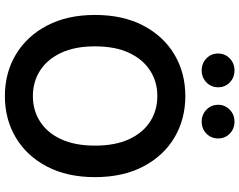

<svg xmlns="http://www.w3.org/2000/svg" viewBox="-118 -864 993 797"><g transform="rotate(90 378.5 -465.5)"><path d="M378.9 10.7Q282.2 10.7 206.1 -34.9Q129.9 -80.6 85.9 -164.6Q42 -248.5 42 -363.3Q42 -479 85.9 -563.2Q129.9 -647.5 206.1 -692.9Q282.2 -738.3 378.9 -738.3Q475.1 -738.3 551.3 -692.9Q627.4 -647.5 671.4 -563.2Q715.3 -479 715.3 -363.3Q715.3 -248 671.4 -164.1Q627.4 -80.1 551.3 -34.7Q475.1 10.7 378.9 10.7ZM378.9 -105.5Q438 -105.5 484.6 -135.3Q531.2 -165 557.9 -222.7Q584.5 -280.3 584.5 -363.3Q584.5 -446.8 557.9 -504.6Q531.2 -562.5 484.6 -592.3Q438 -622.1 378.9 -622.1Q319.3 -622.1 272.7 -592Q226.1 -562 199.2 -504.4Q172.4 -446.8 172.4 -363.3Q172.4 -280.3 199.2 -222.9Q226.1 -165.5 272.7 -135.5Q319.3 -105.5 378.9 -105.5ZM484.9 -806.2Q455.6 -806.2 435.3 -825.9Q415 -845.7 415 -874.5Q415 -902.8 435.3 -922.6Q455.6 -942.4 484.9 -942.4Q514.6 -942.4 534.7 -922.9Q554.7 -903.3 554.7 -874.5Q554.7 -845.7 534.7 -825.9Q514.6 -806.2 484.9 -806.2ZM272 -806.2Q242.7 -806.2 222.4 -825.9Q202.1 -845.7 202.1 -874.5Q202.1 -902.8 222.4 -922.6Q242.7 -942.4 272 -942.4Q301.8 -942.4 322 -922.9Q342.3 -903.3 342.3 -874.5Q342.3 -845.7 322 -825.9Q301.8 -806.2 272 -806.2Z"/></g></svg>

Font: Inter 24pt SemiBold
Style: Regular
Weight: 600
Designer: Rasmus Andersson
Foundry: rsms
Version: Version 4.001;git-66647c0bb